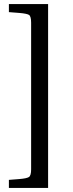

<svg xmlns="http://www.w3.org/2000/svg" viewBox="-20 -780 360 950"><path d="M218 -760V150H24V110L75 106Q112 103 123 96Q134 89 134 58V-668Q134 -700 123 -706.5Q112 -713 75 -716L24 -720V-760Z"/></svg>

Font: Hedvig Letters Serif 12pt
Style: Regular
Weight: 400
Designer: Alexander Örn & Tor Weibull
Foundry: Kanon Foundry
Version: Version 1.000; ttfautohint (v1.8.4.7-5d5b)